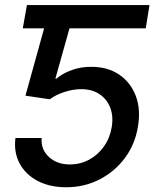

<svg xmlns="http://www.w3.org/2000/svg" viewBox="-20 -748 625 777"><path d="M246.1 -727.5 230 -633.3H72.3L88.9 -727.5ZM248 9.8Q181.2 9.8 132.3 -15.9Q83.5 -41.5 59.3 -86.7Q35.2 -131.8 42.5 -189.5H148.4Q145 -143.1 178 -112.8Q210.9 -82.5 262.7 -82.5Q304.7 -82.5 340.6 -101.8Q376.5 -121.1 400.6 -155.3Q424.8 -189.5 432.1 -233.4Q439.5 -277.3 426 -312.3Q412.6 -347.2 382.3 -367.2Q352.1 -387.2 308.1 -387.2Q275.9 -387.2 240.7 -375.7Q205.6 -364.3 181.6 -346.2L83 -360.8L184.6 -727.5H585L569.8 -633.3H261.2L204.1 -429.7H208.5Q233.4 -451.2 270.8 -464.6Q308.1 -478 348.6 -477.5Q415 -478 461.9 -446.3Q508.8 -414.6 529.5 -359.9Q550.3 -305.2 538.1 -235.4Q526.9 -164.6 485.8 -109.1Q444.8 -53.7 383.1 -22Q321.3 9.8 248 9.8Z"/></svg>

Font: Inter Tight Medium
Style: Italic
Weight: 500
Italic angle: -9.39999°
Designer: Rasmus Andersson
Foundry: rsms
Version: Version 3.004